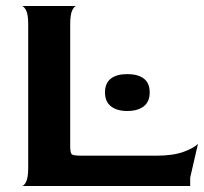

<svg xmlns="http://www.w3.org/2000/svg" viewBox="-20 -620 680 640"><path d="M53 0Q60 0 67 -14Q74 -28 74 -60V-540Q74 -572 67 -585.5Q60 -599 53 -600H235Q228 -600 221 -586Q214 -572 214 -539V-132Q214 -110 219.5 -105.5Q225 -101 255 -101H500Q558 -101 593.5 -114.5Q629 -128 640 -141L614 -28V0ZM404 -250Q370 -250 350 -265.5Q330 -281 330 -312Q330 -343 349.5 -358Q369 -373 404 -373Q440 -373 459.5 -358Q479 -343 479 -312Q479 -281 459 -265.5Q439 -250 404 -250Z"/></svg>

Font: Red Rose SemiBold
Style: Regular
Weight: 600
Designer: Jaikishan Patel
Version: Version 2.000